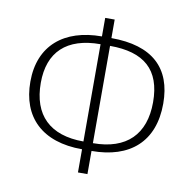

<svg xmlns="http://www.w3.org/2000/svg" viewBox="-81 -806 902 898"><g transform="rotate(10 369.5 -357.0)"><path d="M347 10H392V-100C574 -100 684 -195 684 -376C684 -545 587 -636 392 -636V-724H347V-636C168 -636 54 -542 54 -370C54 -202 156 -100 347 -100ZM347 -137C187 -137 103 -220 103 -373C103 -519 186 -599 347 -599ZM392 -137V-599C554 -599 636 -529 636 -374C636 -222 552 -137 392 -137Z"/></g></svg>

Font: Kathrein 35 Thin
Style: Regular
Weight: 250
Designer: Lazydogs Typefoundry, based on Open Sans by Ascender Corporation
Foundry: Lazydogs Typefoundry
Version: Version 1.003;PS 001.003;hotconv 1.0.88;makeotf.lib2.5.64775